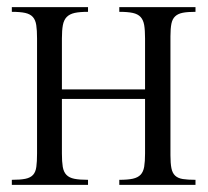

<svg xmlns="http://www.w3.org/2000/svg" viewBox="-20 -519 584 539"><path d="M314.9 0V-14.2Q338.4 -14.2 352.8 -17.3Q367.2 -20.5 374.8 -28.6Q382.3 -36.6 384.8 -51Q387.2 -65.4 387.2 -87.9V-241.2H153.8V-87.9Q153.8 -64.9 156.2 -50.5Q158.7 -36.1 166.5 -28.1Q174.3 -20 188.7 -17.1Q203.1 -14.2 227.1 -14.2V0H13.2V-14.2Q37.1 -14.2 51.3 -17.1Q65.4 -20 72.8 -28.1Q80.1 -36.1 82 -50.5Q84 -64.9 84 -87.9V-411.1Q84 -434.1 81.8 -448.5Q79.6 -462.9 72.3 -471.2Q64.9 -479.5 50.8 -482.7Q36.6 -485.8 13.2 -485.8V-499H227.1V-485.8Q203.6 -485.8 189.5 -482.7Q175.3 -479.5 167.2 -471.2Q159.2 -462.9 156.5 -448.5Q153.8 -434.1 153.8 -411.1V-268.1H387.2V-411.1Q387.2 -434.1 384.8 -448.5Q382.3 -462.9 374.8 -471.2Q367.2 -479.5 352.8 -482.7Q338.4 -485.8 314.9 -485.8V-499H528.8V-485.8Q506.8 -485.8 493.2 -483.2Q479.5 -480.5 471.7 -473.1Q463.9 -465.8 461.2 -452.4Q458.5 -439 458.5 -417V-83Q458.5 -60.5 461.2 -46.9Q463.9 -33.2 471.7 -25.9Q479.5 -18.6 493.2 -16.4Q506.8 -14.2 528.8 -14.2V0Z"/></svg>

Font: Scheherazade Rohingya
Style: Regular
Weight: 400
Designer: SIL International
Foundry: SIL International
Version: Version 2.000 (build 440/429)